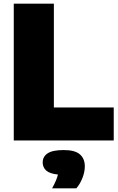

<svg xmlns="http://www.w3.org/2000/svg" viewBox="-20 -760 640 1039"><path d="M54.5 0V-740H271.5V-178.5H595.5V0ZM262 259Q287 214 293.5 184.5Q249 180 230 162.8Q211 145.5 211 119Q211 87.5 237.8 69.8Q264.5 52 325 52Q385.5 52 412.2 75.2Q439 98.5 439 140Q439 170.5 426 203.5Q413 236.5 393 259Z"/></svg>

Font: Encode Sans Black
Style: Regular
Weight: 900
Designer: Multiple Designers
Foundry: Impallari Type
Version: Version 3.002; ttfautohint (v1.8.3) -l 8 -r 50 -G 200 -x 14 